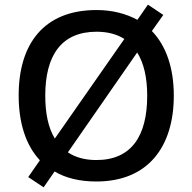

<svg xmlns="http://www.w3.org/2000/svg" viewBox="-20 -768 825 823"><path d="M725 -358C725 -475 693 -571 631 -635L680 -704L614 -748L569 -683C521 -709 462 -725 394 -725C167 -725 60 -579 60 -359C60 -242 90 -146 151 -81L101 -9L167 35L214 -33C261 -5 321 10 393 10C613 10 725 -137 725 -358ZM174 -358C174 -529 242 -632 394 -632C442 -632 482 -621 513 -601L215 -174C187 -220 174 -282 174 -358ZM611 -358C611 -187 545 -82 393 -82C343 -82 302 -94 271 -115L568 -543C597 -497 611 -434 611 -358Z"/></svg>

Font: Noto Sans Arabic UI Md
Style: Regular
Weight: 500
Designer: Monotype Design Team, Nadine Chahine and Nizar Qandah
Foundry: Monotype Imaging Inc.
Version: Version 2.010